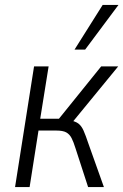

<svg xmlns="http://www.w3.org/2000/svg" viewBox="-20 -758 500 778"><path d="M41 0 118 -489H177L143 -277H219L390 -489H459L268 -256L257 -272Q285 -267 297.5 -257.5Q310 -248 318.5 -229Q327 -210 339 -174L401 0H337L286 -157Q278 -183 270 -198.5Q262 -214 248.5 -221.5Q235 -229 208 -229H136L100 0ZM282 -557 396 -738H460L325 -557Z"/></svg>

Font: Nunito Sans 10pt Condensed Light
Style: Italic
Weight: 300
Width: 3
Italic angle: -9°
Designer: Vernon Adams
Foundry: Vernon Adams
Version: Version 3.101;gftools[0.9.27]